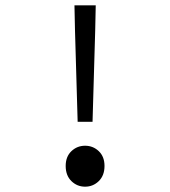

<svg xmlns="http://www.w3.org/2000/svg" viewBox="-20 -690 640 722"><path d="M272 -232 262 -576 260 -670H340L338 -576L328 -232ZM300 12Q270 12 248.5 -9Q227 -30 227 -66Q227 -101 248.5 -121.5Q270 -142 300 -142Q330 -142 351.5 -121.5Q373 -101 373 -66Q373 -30 351.5 -9Q330 12 300 12Z"/></svg>

Font: SauceCodePro NFM
Style: Regular
Weight: 400
Monospace: yes
Designer: Paul D. Hunt, Teo Tuominen
Foundry: Adobe
Version: Version 2.042;hotconv 1.1.0;makeotfexe 2.6.0;Nerd Fonts 3.3.